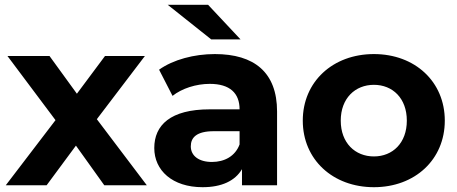

<svg xmlns="http://www.w3.org/2000/svg" viewBox="-20 -771 1903 799"><path d="M591 0 383 -275 583 -538H417L300 -381L186 -538H11L211 -271L4 0H174L296 -165L414 0Z M981 -607 846 -751H678L859 -607ZM874 -546C788 -546 701 -523 642 -481L698 -372C737 -403 796 -422 853 -422C937 -422 977 -383 977 -316H853C689 -316 622 -250 622 -155C622 -62 697 8 823 8C902 8 958 -18 987 -67V0H1133V-307C1133 -470 1038 -546 874 -546ZM862 -97C807 -97 774 -123 774 -162C774 -198 797 -225 870 -225H977V-170C959 -121 914 -97 862 -97Z M1536 8C1707 8 1831 -107 1831 -269C1831 -431 1707 -546 1536 -546C1365 -546 1240 -431 1240 -269C1240 -107 1365 8 1536 8ZM1536 -120C1458 -120 1398 -176 1398 -269C1398 -362 1458 -418 1536 -418C1614 -418 1673 -362 1673 -269C1673 -176 1614 -120 1536 -120Z"/></svg>

Font: AWKNG-Font
Style: Bold
Weight: 700
Designer: Awakening Church
Foundry: Awakening Church
Version: Version 1.700;PS 001.700;hotconv 1.0.88;makeotf.lib2.5.64775